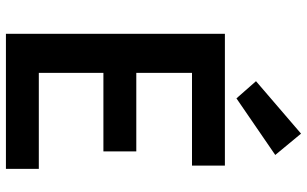

<svg xmlns="http://www.w3.org/2000/svg" viewBox="-214 -822 1036 648"><g transform="rotate(90 304.0 -498.0)"><path d="M94 0V-739H539V-628H226V-440H491V-329H226V-111H550V0ZM312 -778 254 -844 431 -996 503 -909Z"/></g></svg>

Font: Noto Sans KR Thin SemiBold
Style: Regular
Weight: 600
Version: Version 2.004-H2;hotconv 1.0.118;makeotfexe 2.5.65603